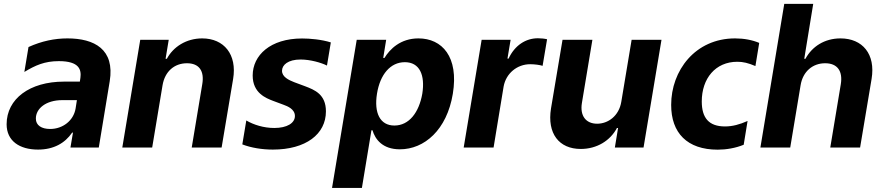

<svg xmlns="http://www.w3.org/2000/svg" viewBox="-20 -747 4478 972"><path d="M172.6 10.3C251.4 10.3 308.6 -22 345.2 -75.6H349.4L336.6 0H480.1L535.5 -335.9C561.8 -497.2 458.1 -552.6 321.4 -552.6C256.7 -552.6 191.1 -539.1 124.3 -508.9L103.3 -382.8C159.1 -416.2 205.3 -437.5 278.1 -437.5C382.1 -437.5 392.4 -393.8 387.1 -353.3L384.2 -333.8H303.6C130.7 -333.8 13.5 -246.8 13.5 -117.9C13.5 -34.1 78.1 10.3 172.6 10.3ZM233.7 -94.1C190.3 -94.1 161.2 -112.6 161.6 -146.7C161.2 -196.7 211.6 -240.1 295.8 -240.1H369.3L362.6 -197.1C352.3 -136.7 298.3 -94.1 233.7 -94.1Z M599.1 0H750.4L802.9 -315.3C814.6 -385.7 863.3 -426.8 926.5 -426.8C987.9 -426.8 1015.6 -388.1 1003.9 -320.3L950.6 0H1101.9L1160.2 -347.3C1180.8 -470.9 1114.3 -552.6 1003.6 -552.6C922.9 -552.6 856.9 -509.9 824.6 -449.2H818.2L834.2 -545.5H690Z M1361.2 10.3C1528.4 10.3 1630 -67.8 1630 -183.2C1630 -269.2 1573.2 -291.9 1524.5 -310.4L1469.1 -331C1442.1 -341.6 1407.7 -357.6 1407.7 -388.5C1407.7 -418.3 1438.2 -445.7 1501.8 -445.7C1550.8 -445.7 1606.2 -429.7 1635.3 -415.1L1654.8 -532.3C1607.6 -547.2 1549.4 -552.2 1509.2 -552.2C1348.4 -552.2 1259.2 -467 1259.2 -364.7C1259.2 -275.6 1327.1 -250 1362.2 -236.5L1415.5 -216.6C1436.1 -209.2 1473 -194.2 1473 -159.8C1473 -123.6 1432.9 -99.1 1368.6 -99.1C1315.3 -99.1 1264.2 -115.1 1226.9 -137.1L1206.7 -16C1251.8 1.4 1307.5 10.3 1361.2 10.3Z M1660.9 204.5H1812.1L1860.4 -87.4H1865.8C1879.3 -41.9 1916.2 8.9 2004.3 8.9C2128.6 8.9 2242.2 -89.5 2272.4 -272C2303.3 -459.5 2218 -552.6 2098.4 -552.6C2007.1 -552.6 1953.5 -498.2 1926.5 -453.8H1920.1L1935 -545.5H1785.9ZM1888.5 -272.7C1904.1 -370 1956.3 -432.2 2029.5 -432.2C2104.4 -432.2 2132.8 -367.2 2117.9 -272.7C2101.2 -177.6 2051.1 -111.5 1976.6 -111.5C1903.8 -111.5 1872.9 -175.4 1888.5 -272.7Z M2327.4 0H2478.7L2529.5 -308.6C2541.5 -375.7 2598 -421.9 2664.1 -421.9C2685.7 -421.9 2713.8 -418.3 2726.9 -413.7L2749.6 -548.3C2736.5 -551.5 2718.4 -553.3 2703.1 -553.3C2642 -553.3 2585.9 -517.8 2554.7 -450.3H2549L2565 -545.5H2418.3Z M3125.4 -232.2C3113.6 -159.1 3057.5 -120.7 3003.2 -120.7C2945.7 -120.7 2915.5 -160.9 2925.8 -225.1L2979 -545.5H2827.8L2769.5 -198.2C2748.9 -70.7 2810.4 7.1 2920.1 7.1C3002.1 7.1 3069.6 -35.2 3103.3 -99.1H3109L3092.7 0H3237.9L3328.8 -545.5H3177.6Z M3613.3 10.7C3656.6 10.7 3703.5 2.8 3745 -14.2L3764.6 -134.6C3724.4 -116.8 3688.6 -106.9 3650.2 -106.9C3568.2 -106.9 3532.7 -150.6 3532.7 -233.3C3532.7 -349.8 3601.9 -434.3 3712.7 -434.3C3741.8 -434.3 3767.4 -428.3 3804.3 -412.6L3823.5 -529.8C3788.4 -544.7 3746.1 -552.6 3701.3 -552.6C3498.9 -552.6 3377.5 -388.8 3377.8 -215.9C3377.5 -74.2 3458.8 10.7 3613.3 10.7Z M4033 -315.3C4044.4 -385.7 4094.8 -426.8 4157.3 -426.8C4219.5 -426.8 4247.5 -387.1 4236.5 -320.3L4183.2 0H4334.2L4392.4 -347.3C4413.4 -473.4 4346.2 -552.6 4235.1 -552.6C4153.8 -552.6 4090.6 -511 4057.5 -449.2H4051.5L4096.9 -727.3H3950.3L3829.5 0H3980.5Z"/></svg>

Font: TID UI
Style: Bold Italic
Weight: 700
Italic angle: -9.39999°
Designer: The TID Project Authors
Foundry: Bakken & Bæck
Version: Version 1.001;hotconv 1.0.109;makeotfexe 2.5.65596